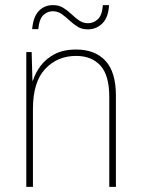

<svg xmlns="http://www.w3.org/2000/svg" viewBox="-20 -732 553 752"><path d="M278 -538Q352 -538 393 -494Q434 -450 434 -357V0H408V-352Q408 -437 373.5 -475Q339 -513 278 -513Q205 -513 157 -462Q109 -411 109 -305V0H83V-528H104L107 -416H109Q118 -446 139 -474Q160 -502 194 -520Q228 -538 278 -538ZM106 -618Q110 -666 132 -689Q154 -712 188 -712Q211 -712 228.5 -701Q246 -690 260.5 -676Q275 -662 290.5 -651.5Q306 -641 325 -641Q346 -641 363 -656.5Q380 -672 383 -712H407Q405 -665 381.5 -641Q358 -617 324 -617Q300 -617 283 -628Q266 -639 251 -653Q236 -667 221 -677.5Q206 -688 186 -688Q167 -688 150.5 -673.5Q134 -659 130 -618Z"/></svg>

Font: Noto Sans Lao Looped SemiCondensed Thin
Style: Regular
Weight: 100
Width: 4
Designer: Mark Frömberg, Ben Mitchell
Foundry: The Fontpad Ltd
Version: Version 1.002; ttfautohint (v1.8.4.7-5d5b)